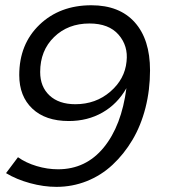

<svg xmlns="http://www.w3.org/2000/svg" viewBox="-20 -724 674 748"><path d="M3.5 -49.5 50 -111.5Q81 -89.5 122.8 -77Q164.5 -64.5 206 -64.5Q314.5 -64.5 384 -149.2Q453.5 -234 472.5 -380.5Q437.5 -319 379.5 -285.8Q321.5 -252.5 248 -252.5Q157 -252.5 106 -300.8Q55 -349 55 -431.5Q55 -552 134 -627.8Q213 -703.5 336 -703.5Q445.5 -703.5 505 -637Q564.5 -570.5 564.5 -450Q564.5 -374 546.8 -304.2Q529 -234.5 496 -179Q463 -123.5 418.5 -82Q374 -40.5 317.8 -18.2Q261.5 4 200 4Q150 4 97 -10.5Q44 -25 3.5 -49.5ZM328.5 -632.5Q245 -632.5 190.8 -579.8Q136.5 -527 136.5 -443.5Q136.5 -386 173 -352Q209.5 -318 273.5 -318Q353 -318 409.8 -367Q466.5 -416 473 -484.5Q480 -545 442 -588.8Q404 -632.5 328.5 -632.5Z"/></svg>

Font: Argentum Sans Light
Style: Italic
Weight: 300
Italic angle: -11.3°
Designer: Julieta Ulanovsky (font), Owen Earl (portions from Jones font), Cristiano Sobral (main changes and remaster)
Foundry: Julieta Ulanovsky (font), Owen Earl (portions from Jones font), Cristiano Sobral (main changes and remaster)
Version: Version 3.127